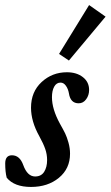

<svg xmlns="http://www.w3.org/2000/svg" viewBox="-37 -721 433 752"><path d="M232.9 -483.9 194.3 -509.8 312 -701.2 376.5 -655.8ZM84.5 11.2Q19 11.2 -10.7 -24.9Q-16.6 -47.4 -16.6 -80.6Q-16.6 -112.8 9.8 -112.8Q40.5 -112.8 54.2 -74.2Q70.3 -29.8 100.6 -29.8Q124.5 -29.8 136 -48.1Q147.5 -66.4 147.5 -94.2Q147.5 -116.7 140.1 -137.7Q132.8 -158.7 116.7 -188Q84.5 -245.6 84.5 -299.3Q84.5 -361.3 126 -399.7Q167.5 -438 225.1 -438Q263.2 -438 287.6 -418.9Q312 -399.9 312 -368.7Q312 -348.1 300.5 -332.3Q289.1 -316.4 271 -316.4Q238.8 -316.4 232.9 -355.5Q230 -372.6 221.2 -385Q212.4 -397.5 200.2 -397.5Q184.1 -397.5 175.3 -381.6Q166.5 -365.7 166.5 -340.3Q166.5 -293.9 197.3 -237.3Q211.4 -212.4 218.3 -198.2Q225.1 -184.1 231.2 -162.4Q237.3 -140.6 237.3 -119.1Q237.3 -60.5 193.8 -24.7Q150.4 11.2 84.5 11.2Z"/></svg>

Font: Elstob 14pt SemiBold
Style: Italic
Weight: 600
Italic angle: -20°
Designer: Peter S. Baker
Version: Version 1.015